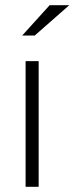

<svg xmlns="http://www.w3.org/2000/svg" viewBox="-20 -715 285 735"><path d="M78 0V-481H128V0ZM65 -579 170 -695H245L113 -579Z"/></svg>

Font: Red Hat Text VF
Style: Regular
Weight: 300
Designer: Pentagram, MCKL
Foundry: Pentagram, MCKL
Version: Version 1.023